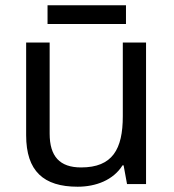

<svg xmlns="http://www.w3.org/2000/svg" viewBox="-20 -697 658 727"><path d="M457 -677H160V-606H457ZM533 -536H445V-257C445 -132 406 -63 287 -63C206 -63 168 -105 168 -191V-536H79V-185C79 -49 145 10 274 10C343 10 409 -15 444 -71H448L461 0H533Z"/></svg>

Font: Noto Sans Inscriptional Parthian
Style: Regular
Weight: 400
Designer: Monotype Design Team
Foundry: Monotype Imaging Inc.
Version: Version 2.003